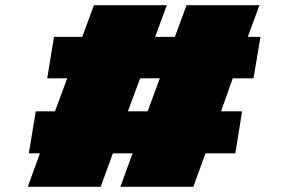

<svg xmlns="http://www.w3.org/2000/svg" viewBox="-20 -720 1090 740"><path d="M162 -418 188 -578H297L342 -700H623L578 -578H654L699 -700H980L935 -578H984L957 -418H877L832 -291H913L887 -129H772L725 0H444L491 -129H415L368 0H87L134 -129H91L118 -291H192L239 -418ZM520 -418 473 -291H549L596 -418Z"/></svg>

Font: Georama ExtraExtended Black
Style: Italic
Weight: 900
Width: 8
Italic angle: -9°
Designer: Jean-Baptiste Levee
Foundry: Production Type
Version: Version 1.000